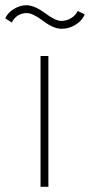

<svg xmlns="http://www.w3.org/2000/svg" viewBox="-64 -714 344 734"><path d="M121 -500V0H91V-500ZM-19 -628 -44 -644Q-34 -666 -10.5 -680Q13 -694 37 -694Q67 -694 108 -664Q148 -634 170 -634Q190 -634 207.5 -644.5Q225 -655 233 -672L260 -659Q250 -635 225 -619.5Q200 -604 172 -604Q140 -604 101 -634Q61 -664 39 -664Q0 -664 -19 -628Z"/></svg>

Font: Metropolitano Thin
Style: Regular
Weight: 250
Designer: Fonts by Alex Slobzheninov & Chris M. Simpson / Changes by Cristiano Sobral
Foundry: Fonts by Alex Slobzheninov & Chris M. Simpson / Changes by Cristiano Sobral
Version: Version 1.00;August 30, 2020;FontCreator 13.0.0.2681 64-bit